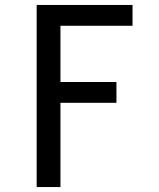

<svg xmlns="http://www.w3.org/2000/svg" viewBox="-20 -755 640 775"><path d="M128 0V-735H515V-651H224V-424H450V-340H224V0Z"/></svg>

Font: Iosevka Aile Medium
Style: Regular
Weight: 500
Designer: Belleve Invis
Foundry: Belleve Invis
Version: Version 27.3.5; ttfautohint (v1.8.4)